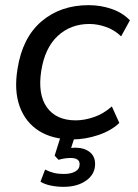

<svg xmlns="http://www.w3.org/2000/svg" viewBox="-20 -532 537 745"><path d="M261 9Q184 9 131.5 -24Q79 -57 56.5 -118.5Q34 -180 48 -265Q67 -386 141 -449Q215 -512 324 -512Q371 -512 414 -497Q457 -482 484 -453L450 -391Q424 -416 391 -427.5Q358 -439 327 -439Q254 -439 204 -392.5Q154 -346 140 -257Q126 -166 162 -115.5Q198 -65 274 -65Q307 -65 344 -77.5Q381 -90 414 -119L443 -55Q412 -25 361.5 -8Q311 9 261 9ZM227 193Q201 193 177 188Q153 183 137 173L155 126Q173 135 189.5 139Q206 143 228 143Q255 143 272 133.5Q289 124 289 105Q289 81 254 81Q244 81 233 82.5Q222 84 207 88L192 72L221 -20H276L256 42Q264 41 271 41Q306 41 327.5 57.5Q349 74 349 104Q349 144 314.5 168.5Q280 193 227 193Z"/></svg>

Font: Mulish Medium
Style: Italic
Weight: 500
Italic angle: -9°
Designer: Vernon Adams
Foundry: Vernon Adams
Version: Version 3.603; ttfautohint (v1.8.3)